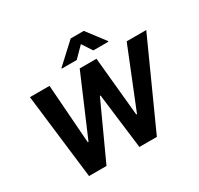

<svg xmlns="http://www.w3.org/2000/svg" viewBox="-193 -1190 1477 1427"><g transform="rotate(-30 546.0 -477.0)"><path d="M262.1 -727.3 299 -221.9H305L521.3 -727.3H665.1L714.1 -220.9H720.5L924.4 -727.3H1092.3L763.5 0H613.6L554.7 -475.5H549L331.3 0H181.5L94.1 -727.3ZM405.2 -797.6 574.6 -953.8H687.1L805.8 -797.6L805 -792.6H675.8L619 -879.3L533.4 -792.6H404.5Z"/></g></svg>

Font: Inter P
Style: Bold Italic
Weight: 700
Italic angle: 9.39999°
Designer: Rasmus Andersson
Foundry: rsms
Version: Version 3.018;git-588b23468